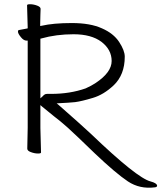

<svg xmlns="http://www.w3.org/2000/svg" viewBox="-20 -720 763 908"><path d="M258 -223Q364 -130 410 -87Q628 122 692 138Q722 146 723 158Q723 165 712 166Q641 175 585 138Q528 100 429 6L351 -69Q290 -127 267 -145Q246 -161 179 -216L171 -223V-212V-115L174 1Q174 6 160 6Q143 6 125 -1Q109 -7 109 -17L111 -116V-523V-528H106H105Q92 -528 79 -544Q65 -561 65 -570Q65 -578 70 -578L107 -585L111 -586V-590Q108 -682 108 -695Q108 -700 122 -700Q139 -700 157 -693Q172 -687 172 -678Q172 -667 171 -649Q170 -631 170 -603V-597L176 -598Q232 -611 320 -611Q407 -611 462 -586Q517 -562 543.5 -521.5Q570 -481 570 -452Q570 -366 517 -316Q470 -272 419 -257Q366 -241 335 -237Q305 -234 261 -232L248 -231ZM385 -302Q412 -314 433 -328Q508 -378 508 -431.5Q508 -485 460 -522Q412 -558 328 -558Q246 -558 175 -538L171 -537V-533V-267V-255L180 -263Q181 -265 188 -271Q194 -276 202 -276H222Q311 -276 385 -302Z"/></svg>

Font: LXGW WenKai Light
Style: Regular
Weight: 300
Designer: LXGW / Fontworks Inc.
Foundry: LXGW / Fontworks Inc.
Version: Version 1.501; October 10, 2024